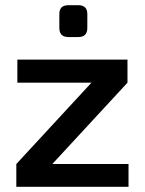

<svg xmlns="http://www.w3.org/2000/svg" viewBox="-20 -721 559 741"><path d="M334 -403 472 -402 181 -87 43 -88ZM476 -88V0H43V-88ZM472 -491V-402H47V-491ZM282 -701Q317 -701 317 -667V-613Q317 -578 282 -578H244Q209 -578 209 -613V-667Q209 -701 244 -701Z"/></svg>

Font: Exo 2 SemiBold
Style: Regular
Weight: 600
Designer: Natanael Gama
Foundry: Natanael Gama
Version: Version 2.010